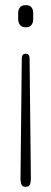

<svg xmlns="http://www.w3.org/2000/svg" viewBox="-20 -521 198 740"><path d="M79 -314Q93 -314 94 -298L99 168Q99 181 95.5 190Q92 199 79 199Q66 199 62.5 190Q59 181 59 168L64 -298Q65 -314 79 -314ZM81 -501Q95 -501 101.5 -492.5Q108 -484 108 -470V-447Q108 -434 101.5 -425Q95 -416 81 -416H77Q64 -416 57 -425Q50 -434 50 -447V-470Q50 -484 57 -492.5Q64 -501 77 -501Z"/></svg>

Font: Quicksand Light Light
Style: Regular
Weight: 300
Version: Version 3.006